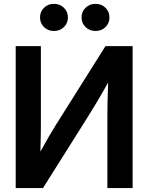

<svg xmlns="http://www.w3.org/2000/svg" viewBox="-20 -964 760 984"><path d="M659.7 0H530.3V-365.7Q530.3 -389.6 531 -435.1Q531.7 -480.5 534.2 -541Q501 -481.9 473.4 -435.8Q445.8 -389.6 430.2 -365.2L200.2 0H60.5V-727.5H189.5V-331.1Q189.5 -309.6 189 -268.8Q188.5 -228 187 -187Q208.5 -226.1 230.2 -263.7Q252 -301.3 265.1 -321.8L520.5 -727.5H659.7ZM469.2 -805.2Q439 -805.2 418.5 -825.2Q397.9 -845.2 397.9 -874.5Q397.9 -904.3 418.5 -924.3Q439 -944.3 469.2 -944.3Q500 -944.3 520.5 -924.3Q541 -904.3 541 -874.5Q541 -845.2 520.5 -825.2Q500 -805.2 469.2 -805.2ZM256.3 -805.2Q226.1 -805.2 205.6 -825.2Q185.1 -845.2 185.1 -874.5Q185.1 -904.3 205.6 -924.3Q226.1 -944.3 256.3 -944.3Q286.6 -944.3 307.4 -924.3Q328.1 -904.3 328.1 -874.5Q328.1 -845.2 307.4 -825.2Q286.6 -805.2 256.3 -805.2Z"/></svg>

Font: Inter Display SemiBold
Style: Regular
Weight: 600
Designer: Rasmus Andersson
Foundry: rsms
Version: Version 4.001;git-9221beed3